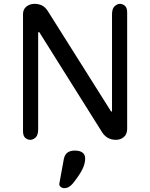

<svg xmlns="http://www.w3.org/2000/svg" viewBox="-20 -729 783 1001"><path d="M138 0Q124 0 112 -10Q100 -20 100 -45V-655Q100 -681 118 -695Q136 -709 160 -709Q180 -709 198 -701Q216 -693 232 -667L559 -148H564V-653Q564 -685 578 -697Q592 -709 605 -709Q619 -709 631 -699Q643 -689 643 -664V-58Q643 -29 625.5 -14.5Q608 0 585 0Q560 0 542 -10.5Q524 -21 512 -40L185 -561H179V-56Q179 -24 165.5 -12Q152 0 138 0ZM361 226Q340 252 315 252Q305 252 297 246Q289 240 289 230L313 99Q318 76 332.5 66Q347 56 370 56Q395 56 409.5 66Q424 76 424 99Q424 123 410 152.5Q396 182 361 226Z"/></svg>

Font: Marmelad
Style: Regular
Weight: 400
Designer: Manvel Shmavonyan
Foundry: Cyreal
Version: Version 1.110; ttfautohint (v1.8.4.7-5d5b)